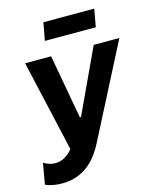

<svg xmlns="http://www.w3.org/2000/svg" viewBox="-152 -812 900 1106"><g transform="rotate(-15 297.5 -258.5)"><path d="M81 204C220 204 291 109 330 33L614 -520H461L283 -138H276L207 -520H52L176 25C144 64 108 81 74 81C46 81 24 73 3 60L-19 185C9 199 50 204 81 204ZM195 -615H499L518 -721H215Z"/></g></svg>

Font: Fixel Display 20240404
Style: Bold Italic
Weight: 700
Italic angle: -10°
Designer: AlfaBravo + MacPaw
Foundry: Kyrylo Tkachov, Marchela Mozhyna, Serhii Makarenko, Maria Weinstein, Zakhar Kryvoshyya
Version: Version 1.211;Glyphs 3.2 (3225)